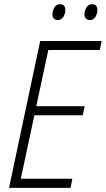

<svg xmlns="http://www.w3.org/2000/svg" viewBox="-20 -913 514 933"><path d="M23.9 0 175.3 -713.9H474.1L464.8 -669.9H214.8L156.2 -397H391.6L381.8 -353H147L81.1 -44.4H331.5L322.8 0ZM417 -815.4Q404.8 -815.4 397.7 -822.8Q390.6 -830.1 390.6 -844.2Q390.6 -860.8 400.1 -876.7Q409.7 -892.6 428.2 -892.6Q440.4 -892.6 446.8 -885.3Q453.1 -877.9 453.1 -865.2Q453.1 -846.2 443.6 -830.8Q434.1 -815.4 417 -815.4ZM260.7 -815.4Q248.5 -815.4 241.7 -822.8Q234.9 -830.1 234.9 -844.2Q234.9 -860.8 244.1 -876.7Q253.4 -892.6 271.5 -892.6Q280.3 -892.6 285.9 -889.4Q291.5 -886.2 294.4 -880.1Q297.4 -874 297.4 -865.2Q297.4 -846.2 287.6 -830.8Q277.8 -815.4 260.7 -815.4Z"/></svg>

Font: Open Sans SemiCondensed Light
Style: Italic
Weight: 300
Width: 4
Italic angle: -12°
Designer: Monotype Design Team
Foundry: Monotype Imaging Inc.
Version: Version 3.000